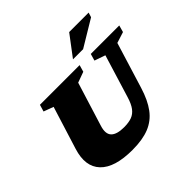

<svg xmlns="http://www.w3.org/2000/svg" viewBox="-220 -1171 1423 1423"><g transform="rotate(-45 491.0 -460.0)"><path d="M360.5 -278Q339 -210 369 -179Q399 -148 474.5 -148Q523 -148 555.8 -160Q588.5 -172 611.2 -202.2Q634 -232.5 650.5 -287.5L753.5 -623.5L668.5 -653L684 -707H982.5L967.5 -653L881 -625.5L770 -265Q739.5 -165.5 693.5 -103.8Q647.5 -42 576.8 -13.5Q506 15 400 15Q214 15 138 -65Q62 -145 107.5 -289.5L212 -624.5L135 -653L151 -707H567L551.5 -653L467.5 -622.5ZM562.5 -772 685.5 -935H889.5L878 -898L668.5 -772Z"/></g></svg>

Font: Newsreader 6pt ExtraBold
Style: Italic
Weight: 800
Italic angle: -17°
Designer: Hugues Gentile
Foundry: Production Type
Version: Version 1.003; ttfautohint (v1.8.3)